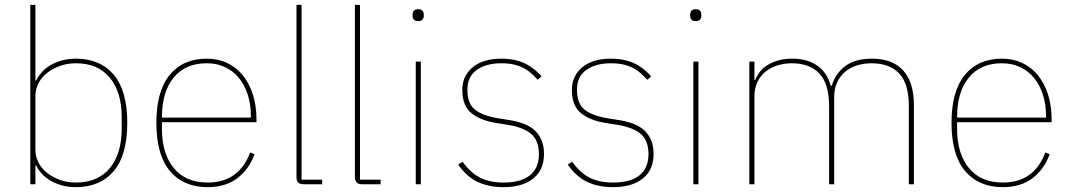

<svg xmlns="http://www.w3.org/2000/svg" viewBox="-20 -760 4418 792"><path d="M105 -740H126V-428H129Q137 -444 151 -460.5Q165 -477 185.5 -489.5Q206 -502 233 -510Q260 -518 293 -518Q393 -518 449 -452Q505 -386 505 -253Q505 -120 449 -54Q393 12 293 12Q260 12 233 4Q206 -4 185.5 -16.5Q165 -29 151 -45Q137 -61 129 -78H126V0H105ZM293 -7Q384 -7 433 -66.5Q482 -126 482 -229V-277Q482 -380 433 -439.5Q384 -499 293 -499Q260 -499 230 -489Q200 -479 176.5 -461Q153 -443 139.5 -418Q126 -393 126 -363V-143Q126 -113 139.5 -88Q153 -63 176.5 -45Q200 -27 230 -17Q260 -7 293 -7Z M837 12Q737 12 681 -54.5Q625 -121 625 -253Q625 -384 680 -451Q735 -518 833 -518Q879 -518 916.5 -500.5Q954 -483 981 -450Q1008 -417 1023 -370.5Q1038 -324 1038 -266V-256H648V-229Q648 -126 697 -66.5Q746 -7 837 -7Q965 -7 1012 -131L1030 -124Q1007 -61 958.5 -24.5Q910 12 837 12ZM833 -499Q744 -499 696 -439.5Q648 -380 648 -277V-275H1015V-279Q1015 -329 1002 -369.5Q989 -410 965 -439Q941 -468 907.5 -483.5Q874 -499 833 -499Z M1232 0Q1203 0 1203 -29V-740H1224V-19H1309V0Z M1473 0Q1444 0 1444 -29V-740H1465V-19H1550V0Z M1705 -673Q1692 -673 1687 -679.5Q1682 -686 1682 -694V-701Q1682 -709 1687 -715.5Q1692 -722 1705 -722Q1718 -722 1723 -715.5Q1728 -709 1728 -701V-694Q1728 -686 1723 -679.5Q1718 -673 1705 -673ZM1695 -506H1716V0H1695Z M2057 12Q1996 12 1950.5 -9.5Q1905 -31 1870 -81L1888 -93Q1922 -46 1961.5 -26.5Q2001 -7 2057 -7Q2129 -7 2166 -37Q2203 -67 2203 -124Q2203 -181 2170.5 -208Q2138 -235 2075 -245L2031 -252Q1964 -262 1925.5 -292.5Q1887 -323 1887 -389Q1887 -421 1899.5 -445Q1912 -469 1933.5 -485.5Q1955 -502 1984 -510Q2013 -518 2047 -518Q2080 -518 2105.5 -512Q2131 -506 2151 -495.5Q2171 -485 2186.5 -472Q2202 -459 2214 -445L2198 -431Q2186 -444 2172.5 -456.5Q2159 -469 2141.5 -478.5Q2124 -488 2101 -493.5Q2078 -499 2048 -499Q1985 -499 1946.5 -471.5Q1908 -444 1908 -390Q1908 -333 1939 -308Q1970 -283 2035 -272L2079 -265Q2112 -260 2139 -250Q2166 -240 2184.5 -223.5Q2203 -207 2213.5 -182.5Q2224 -158 2224 -125Q2224 -59 2179.5 -23.5Q2135 12 2057 12Z M2509 12Q2448 12 2402.5 -9.5Q2357 -31 2322 -81L2340 -93Q2374 -46 2413.5 -26.5Q2453 -7 2509 -7Q2581 -7 2618 -37Q2655 -67 2655 -124Q2655 -181 2622.5 -208Q2590 -235 2527 -245L2483 -252Q2416 -262 2377.5 -292.5Q2339 -323 2339 -389Q2339 -421 2351.5 -445Q2364 -469 2385.5 -485.5Q2407 -502 2436 -510Q2465 -518 2499 -518Q2532 -518 2557.5 -512Q2583 -506 2603 -495.5Q2623 -485 2638.5 -472Q2654 -459 2666 -445L2650 -431Q2638 -444 2624.5 -456.5Q2611 -469 2593.5 -478.5Q2576 -488 2553 -493.5Q2530 -499 2500 -499Q2437 -499 2398.5 -471.5Q2360 -444 2360 -390Q2360 -333 2391 -308Q2422 -283 2487 -272L2531 -265Q2564 -260 2591 -250Q2618 -240 2636.5 -223.5Q2655 -207 2665.5 -182.5Q2676 -158 2676 -125Q2676 -59 2631.5 -23.5Q2587 12 2509 12Z M2850 -673Q2837 -673 2832 -679.5Q2827 -686 2827 -694V-701Q2827 -709 2832 -715.5Q2837 -722 2850 -722Q2863 -722 2868 -715.5Q2873 -709 2873 -701V-694Q2873 -686 2868 -679.5Q2863 -673 2850 -673ZM2840 -506H2861V0H2840Z M3071 0V-506H3092V-430H3095Q3102 -447 3114 -463Q3126 -479 3145 -491Q3164 -503 3189.5 -510.5Q3215 -518 3248 -518Q3310 -518 3351 -489.5Q3392 -461 3407 -406H3411Q3425 -455 3465.5 -486.5Q3506 -518 3577 -518Q3662 -518 3706 -469Q3750 -420 3750 -325V0H3729V-322Q3729 -414 3689.5 -456.5Q3650 -499 3575 -499Q3544 -499 3516 -490.5Q3488 -482 3467 -464.5Q3446 -447 3433.5 -421Q3421 -395 3421 -360V0H3400V-322Q3400 -414 3360 -456.5Q3320 -499 3246 -499Q3216 -499 3188 -490.5Q3160 -482 3138.5 -465Q3117 -448 3104.5 -422Q3092 -396 3092 -362V0Z M4117 12Q4017 12 3961 -54.5Q3905 -121 3905 -253Q3905 -384 3960 -451Q4015 -518 4113 -518Q4159 -518 4196.5 -500.5Q4234 -483 4261 -450Q4288 -417 4303 -370.5Q4318 -324 4318 -266V-256H3928V-229Q3928 -126 3977 -66.5Q4026 -7 4117 -7Q4245 -7 4292 -131L4310 -124Q4287 -61 4238.5 -24.5Q4190 12 4117 12ZM4113 -499Q4024 -499 3976 -439.5Q3928 -380 3928 -277V-275H4295V-279Q4295 -329 4282 -369.5Q4269 -410 4245 -439Q4221 -468 4187.5 -483.5Q4154 -499 4113 -499Z"/></svg>

Font: IBM Plex Sans Arabic Thin
Style: Regular
Weight: 100
Designer: Mike Abbink, Paul van der Laan, Pieter van Rosmalen, Wael Morcos, Khajak Apelian
Foundry: Bold Monday
Version: Version 1.101